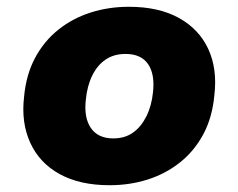

<svg xmlns="http://www.w3.org/2000/svg" viewBox="-20 -535 703 566"><path d="M303 11Q215 11 155.5 -22Q96 -55 69 -114.5Q42 -174 51 -250Q57 -315 83.5 -364.5Q110 -414 152 -447.5Q194 -481 247 -498Q300 -515 360 -515Q448 -515 507.5 -482Q567 -449 594 -390.5Q621 -332 612 -255Q606 -189 579.5 -139.5Q553 -90 511 -56.5Q469 -23 416 -6Q363 11 303 11ZM314 -127Q348 -127 372 -144Q396 -161 411.5 -192Q427 -223 431 -263Q437 -316 416.5 -346Q396 -376 350 -376Q316 -376 291.5 -359.5Q267 -343 252 -312.5Q237 -282 233 -241Q227 -188 248 -157.5Q269 -127 314 -127Z"/></svg>

Font: Nunito Sans 8pt Black
Style: Italic
Weight: 900
Italic angle: -9°
Version: Version 3.101;gftools[0.9.27]